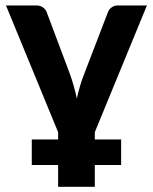

<svg xmlns="http://www.w3.org/2000/svg" viewBox="-20 -536 575 722"><path d="M336.5 -39V-11.5H435.5V84.5H336.5V166.5H198.5V84.5H99.5V-11.5H198.5V-39L2.5 -515.5H116.5Q131.5 -515.5 141.5 -508.2Q151.5 -501 155.5 -490.5L242.5 -259Q251 -235 257.5 -212Q264 -189 269 -165.5Q274 -189 280.8 -212Q287.5 -235 297 -259L386 -490.5Q390 -501 399.8 -508.2Q409.5 -515.5 423.5 -515.5H532.5Z"/></svg>

Font: Lato Heavy
Style: Regular
Weight: 800
Designer: Lukasz Dziedzic
Foundry: tyPoland Lukasz Dziedzic
Version: Version 2.007; 2014-02-27